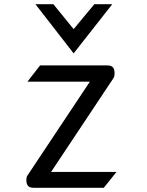

<svg xmlns="http://www.w3.org/2000/svg" viewBox="-20 -890 695 910"><path d="M329 -637 512 -870H427L329 -752L233 -870H148ZM105 -37C105 -12 114 0 140 0H472L532 -75H222L518 -520C522 -526 523 -534 523 -542C523 -567 515 -580 488 -580H170L110 -503H406L112 -61C107 -55 105 -47 105 -37Z"/></svg>

Font: Charger Monospace
Style: Regular
Weight: 400
Designer: Jasper
Foundry: Cannot Into Space Fonts
Version: Version 0.980